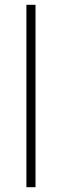

<svg xmlns="http://www.w3.org/2000/svg" viewBox="-20 -780 257 800"><path d="M128 0V-760H90V0Z"/></svg>

Font: Noto Sans Cherokee ExtraLight
Style: Regular
Weight: 200
Designer: Monotype Design Team
Foundry: Monotype Imaging Inc.
Version: Version 2.001